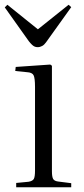

<svg xmlns="http://www.w3.org/2000/svg" viewBox="-24 -786 351 806"><path d="M44 0V-18L96 -23Q113 -26 118 -35Q123 -44 123 -70V-421Q123 -458 117 -470Q111 -482 89 -483L40 -488L42 -505L187 -515L194 -510V-67Q194 -44 199 -35Q204 -26 220 -24L275 -17V0ZM134 -588Q128 -588 122.5 -590Q117 -592 111 -597.5Q105 -603 97 -613L-4 -755L7 -766L135 -663L264 -766L275 -756L169 -608Q162 -598 153 -593Q144 -588 134 -588Z"/></svg>

Font: Literata 60pt Light
Style: Regular
Weight: 300
Designer: Latin by Veronika Burian and Jose Scaglione. Greek by Irene Vlachou. Cyrillic by Vera Evstafieva.
Foundry: TypeTogether
Version: Version 3.103;gftools[0.9.29]